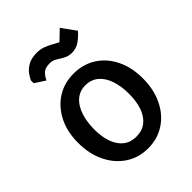

<svg xmlns="http://www.w3.org/2000/svg" viewBox="-198 -784 890 890"><g transform="rotate(-45 247.0 -338.5)"><path d="M247 4Q185 4 137 -28Q89 -60 62 -116Q35 -172 35 -243Q35 -317 63 -371.5Q91 -426 138.5 -456Q186 -486 247 -486Q309 -486 357 -455.5Q405 -425 432 -370Q459 -315 459 -243Q459 -171 432 -115Q405 -59 357 -27.5Q309 4 247 4ZM247 -73Q285 -73 311 -93.5Q337 -114 350 -151Q363 -188 363 -238Q363 -287 350 -326Q337 -365 311 -387Q285 -409 247 -409Q218 -409 196.5 -395.5Q175 -382 160.5 -357.5Q146 -333 139 -301.5Q132 -270 132 -234Q132 -185 145.5 -148.5Q159 -112 184.5 -92.5Q210 -73 247 -73ZM136 -552 85 -585V-603Q90 -615 102 -632Q114 -649 136.5 -662Q159 -675 195 -675Q218 -675 237 -668Q256 -661 272.5 -651.5Q289 -642 304 -635L352 -681L402 -612Q383 -590 361 -574.5Q339 -559 311 -559Q292 -559 278 -565Q264 -571 253 -578.5Q242 -586 230 -592Q218 -598 202 -598Q172 -598 158 -584Q144 -570 136 -552Z"/></g></svg>

Font: Kreon Light
Style: Regular
Weight: 400
Version: Version 2.002